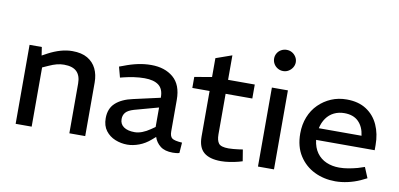

<svg xmlns="http://www.w3.org/2000/svg" viewBox="-71 -974 2502 1204"><g transform="rotate(10 1180.0 -372.5)"><path d="M75 0V-503H153L161 -450L196 -469Q234 -489 272 -500Q310 -511 347 -511Q406 -511 443.5 -489Q481 -467 499.5 -429Q518 -391 518 -341V0H417V-317Q417 -367 391 -392.5Q365 -418 310 -418Q287 -418 264 -412Q241 -406 215 -394L177 -377V0Z M786 7Q746 7 709 -8Q672 -23 648.5 -54Q625 -85 625 -133Q625 -195 664 -230.5Q703 -266 774 -281L943 -319V-322Q943 -375 912 -398.5Q881 -422 822 -422Q789 -422 755 -417Q721 -412 693 -405L669 -399L651 -466L676 -475Q722 -493 764.5 -502Q807 -511 849 -511Q936 -511 990 -465Q1044 -419 1044 -324V-123Q1044 -91 1059 -79.5Q1074 -68 1123 -65L1118 2Q1108 5 1096.5 6Q1085 7 1076 7Q1025 7 996.5 -15.5Q968 -38 957 -72L934 -52Q900 -22 861 -7.5Q822 7 786 7ZM818 -78Q841 -78 866 -87.5Q891 -97 917 -115L943 -133V-257L790 -215Q753 -204 738.5 -187Q724 -170 724 -145Q724 -113 749 -95.5Q774 -78 818 -78Z M1383 7Q1310 7 1273.5 -24Q1237 -55 1237 -124V-414H1127V-484L1237 -503V-623L1339 -659V-503H1509V-414H1339V-156Q1339 -117 1353.5 -98.5Q1368 -80 1416 -80Q1430 -80 1446 -81.5Q1462 -83 1479 -85L1506 -89L1518 -16L1494 -9Q1468 -2 1438 2.5Q1408 7 1383 7Z M1618 0V-503H1720V0ZM1669 -617Q1650 -617 1634 -626.5Q1618 -636 1609 -651.5Q1600 -667 1600 -686Q1600 -703 1609 -718.5Q1618 -734 1634 -743Q1650 -752 1669 -752Q1688 -752 1703.5 -743Q1719 -734 1728.5 -718.5Q1738 -703 1738 -685Q1738 -667 1728.5 -651.5Q1719 -636 1703.5 -626.5Q1688 -617 1669 -617Z M2111 7Q2038 7 1977.5 -22.5Q1917 -52 1880 -109.5Q1843 -167 1843 -251Q1843 -308 1862 -356Q1881 -404 1916 -438.5Q1951 -473 1996 -492Q2041 -511 2094 -511Q2169 -511 2219.5 -478Q2270 -445 2295.5 -388.5Q2321 -332 2321 -261V-228H1948Q1954 -179 1977.5 -146.5Q2001 -114 2038 -98Q2075 -82 2120 -82Q2148 -82 2177 -87Q2206 -92 2236 -100L2279 -114L2307 -47L2268 -28Q2230 -11 2189.5 -2Q2149 7 2111 7ZM1952 -303H2224Q2217 -359 2184.5 -391.5Q2152 -424 2094 -424Q2058 -424 2028.5 -409.5Q1999 -395 1979.5 -367.5Q1960 -340 1952 -303Z"/></g></svg>

Font: REM
Style: Regular
Weight: 400
Designer: Octavio Pardo
Foundry: Ashler Design
Version: Version 1.005;gftools[0.9.28]